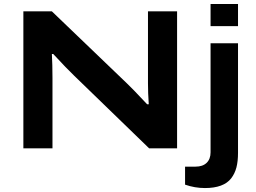

<svg xmlns="http://www.w3.org/2000/svg" viewBox="-20 -744 1283 963"><path d="M1036.1 -612.8V-724.1H1173.8V-612.8ZM97.2 0V-687H240.2L616.2 -326.2Q640.1 -304.2 717.8 -221.2H726.1Q722.2 -278.8 722.2 -326.2V-687H868.2V0H728L351.1 -365.2Q317.4 -397 247.1 -473.1H240.2Q243.2 -418.9 243.2 -353V0ZM1007.8 199.2Q957 199.2 908.2 182.1V91.8H960.9Q996.6 91.8 1016.4 72.8Q1036.1 53.7 1036.1 20V-526.9H1173.8V22.9Q1173.8 64.9 1165.8 95.9Q1157.7 127 1139.2 150.9Q1120.6 174.8 1087.6 187Q1054.7 199.2 1007.8 199.2Z"/></svg>

Font: Archivo Expanded SemiBold
Style: Regular
Weight: 600
Width: 7
Designer: Hector Gatti
Foundry: Omnibus-Type
Version: Version 2.001